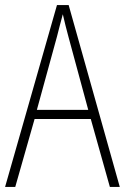

<svg xmlns="http://www.w3.org/2000/svg" viewBox="-20 -786 491 755"><path d="M412 -51 337 -318H116L40 -51H0L204 -766H250L451 -51ZM249 -642Q243 -665 237.5 -686Q232 -707 227 -730Q221 -708 215.5 -687Q210 -666 204 -642L125 -354H327Z"/></svg>

Font: Noto Sans Tamil UI Condensed ExtraLight
Style: Regular
Weight: 200
Width: 3
Designer: Jelle Bosma - Monotype Design Team
Foundry: Monotype Imaging Inc.
Version: Version 2.004; ttfautohint (v1.8.4.7-5d5b)